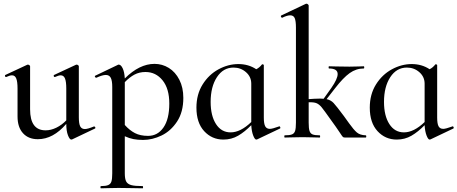

<svg xmlns="http://www.w3.org/2000/svg" viewBox="-20 -745 2478 1040"><path d="M490 -60Q494 -60 496 -55.5Q498 -51 495 -49L371 10Q369 11 366 11Q357 11 348 -12.5Q339 -36 339 -74Q268 9 185 9Q134 9 104.5 -23.5Q75 -56 75 -114V-265Q75 -303 68 -320Q61 -337 45 -337Q33 -337 14 -328H12Q8 -328 7 -333Q6 -338 9 -339L127 -394L131 -395Q135 -395 139 -392Q143 -389 143 -386V-153Q143 -39 227 -39Q256 -39 285.5 -53.5Q315 -68 339 -93V-265Q339 -303 332 -320Q325 -337 309 -337Q298 -337 278 -328H276Q272 -328 271 -333Q270 -338 273 -339L391 -394L395 -395Q399 -395 403 -392Q407 -389 407 -386V-110Q407 -75 414.5 -60.5Q422 -46 440 -46Q455 -46 489 -60Z M973 -215Q973 -138 939 -86.5Q905 -35 855 -11Q805 13 755 13Q726 13 703 8.5Q680 4 656 -7V194Q656 224 663.5 238Q671 252 690.5 257.5Q710 263 752 263Q755 263 755 269Q755 275 752 275Q717 275 697 274L622 273L566 274Q552 275 527 275Q524 275 524 269Q524 263 527 263Q553 263 566 257.5Q579 252 583.5 238Q588 224 588 194V-274Q588 -308 580 -323.5Q572 -339 553 -339Q535 -339 502 -324H501Q497 -324 494.5 -328.5Q492 -333 496 -335L617 -393Q619 -395 623 -395Q635 -395 644.5 -375Q654 -355 656 -320Q735 -399 817 -399Q859 -399 894.5 -377Q930 -355 951.5 -313Q973 -271 973 -215ZM897 -184Q897 -265 860.5 -310Q824 -355 768 -355Q735 -355 708.5 -341Q682 -327 656 -300V-68Q682 -39 711 -24Q740 -9 782 -9Q834 -9 865.5 -54.5Q897 -100 897 -184Z M1493 -61Q1496 -61 1498 -56Q1500 -51 1497 -49L1373 10Q1371 11 1368 11Q1360 11 1351.5 -11Q1343 -33 1341 -67Q1306 -31 1270 -10Q1234 11 1190 11Q1128 11 1086 -34.5Q1044 -80 1044 -162Q1044 -234 1077.5 -287.5Q1111 -341 1163.5 -369.5Q1216 -398 1271 -398Q1326 -398 1368 -370Q1386 -379 1399 -396Q1400 -397 1402 -397Q1404 -397 1406.5 -395.5Q1409 -394 1409 -393V-108Q1409 -75 1416.5 -61Q1424 -47 1442 -47Q1455 -47 1491 -60ZM1341 -84V-292Q1341 -329 1312.5 -354Q1284 -379 1245 -379Q1189 -379 1155 -327Q1121 -275 1121 -193Q1121 -118 1150 -73Q1179 -28 1229 -28Q1283 -28 1341 -84Z M1961 0H1849Q1841 0 1837.5 -3Q1834 -6 1818 -30.5Q1802 -55 1772 -96Q1736 -147 1722.5 -163.5Q1709 -180 1694.5 -186Q1680 -192 1652 -191V-81Q1652 -50 1656.5 -36Q1661 -22 1673 -17Q1685 -12 1712 -12Q1714 -12 1714 -6Q1714 0 1712 0Q1686 0 1671 -1L1619 -2L1564 -1Q1549 0 1522 0Q1520 0 1520 -6Q1520 -12 1522 -12Q1549 -12 1561.5 -17Q1574 -22 1578.5 -36Q1583 -50 1583 -81V-595Q1583 -631 1576.5 -646.5Q1570 -662 1552 -662Q1535 -662 1509 -649H1508Q1504 -649 1502 -654Q1500 -659 1503 -661L1636 -724L1640 -725Q1644 -725 1648 -721.5Q1652 -718 1652 -715V-208Q1664 -208 1682 -210L1715 -211Q1727 -211 1733 -210L1775 -269Q1809 -318 1809 -344Q1809 -374 1762 -374Q1760 -374 1760 -380Q1760 -386 1762 -386Q1787 -386 1800 -385L1873 -384L1923 -385Q1933 -386 1950 -386Q1953 -386 1953 -380Q1953 -374 1950 -374Q1909 -374 1874 -349Q1839 -324 1795 -267L1749 -208Q1772 -203 1787 -187Q1802 -171 1843 -116Q1856 -99 1871 -77Q1896 -42 1913 -27.5Q1930 -13 1961 -12Q1964 -12 1964 -6Q1964 0 1961 0Z M2432 -61Q2435 -61 2437 -56Q2439 -51 2436 -49L2312 10Q2310 11 2307 11Q2299 11 2290.5 -11Q2282 -33 2280 -67Q2245 -31 2209 -10Q2173 11 2129 11Q2067 11 2025 -34.5Q1983 -80 1983 -162Q1983 -234 2016.5 -287.5Q2050 -341 2102.5 -369.5Q2155 -398 2210 -398Q2265 -398 2307 -370Q2325 -379 2338 -396Q2339 -397 2341 -397Q2343 -397 2345.5 -395.5Q2348 -394 2348 -393V-108Q2348 -75 2355.5 -61Q2363 -47 2381 -47Q2394 -47 2430 -60ZM2280 -84V-292Q2280 -329 2251.5 -354Q2223 -379 2184 -379Q2128 -379 2094 -327Q2060 -275 2060 -193Q2060 -118 2089 -73Q2118 -28 2168 -28Q2222 -28 2280 -84Z"/></svg>

Font: Cormorant Infant Medium
Style: Regular
Weight: 500
Designer: Christian Thalmann (Catharsis Fonts)
Version: Version 3.000